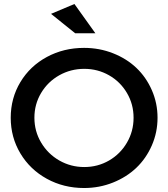

<svg xmlns="http://www.w3.org/2000/svg" viewBox="-20 -945 850 970"><path d="M34.2 -350.1Q34.2 -449.2 83 -530.3Q131.8 -611.3 216.8 -657.2Q301.8 -703.1 404.8 -703.1Q481.9 -703.1 550.8 -676Q619.6 -648.9 668.9 -602.1Q718.3 -555.2 747.1 -489.5Q775.9 -423.8 775.9 -350.1Q775.9 -276.4 747.1 -210.4Q718.3 -144.5 668.9 -97.4Q619.6 -50.3 550.8 -22.7Q481.9 4.9 404.8 4.9Q301.8 4.9 216.8 -41.7Q131.8 -88.4 83 -169.9Q34.2 -251.5 34.2 -350.1ZM405.8 -597.2Q337.4 -597.2 279.5 -564.7Q221.7 -532.2 187.7 -475.3Q153.8 -418.5 153.8 -350.1Q153.8 -281.7 188 -224.4Q222.2 -167 280 -134Q337.9 -101.1 405.8 -101.1Q473.6 -101.1 530.8 -134Q587.9 -167 621.3 -224.4Q654.8 -281.7 654.8 -350.1Q654.8 -418.5 621.3 -475.3Q587.9 -532.2 530.8 -564.7Q473.6 -597.2 405.8 -597.2ZM237.8 -875 356 -924.8 461.9 -776.9H359.9Z"/></svg>

Font: Trueno
Style: Regular
Weight: 400
Designer: Julieta Ulanovsky
Foundry: Julieta Ulanovsky
Version: Version 3.001b | FøM Fix